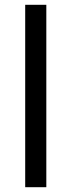

<svg xmlns="http://www.w3.org/2000/svg" viewBox="-20 -780 298 800"><path d="M173 0V-760H85V0Z"/></svg>

Font: Noto Sans Caucasian Albanian
Style: Regular
Weight: 400
Designer: Monotype Design Team
Foundry: Monotype Imaging Inc.
Version: Version 2.005